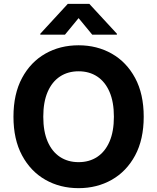

<svg xmlns="http://www.w3.org/2000/svg" viewBox="-20 -974 822 1004"><path d="M731.5 -363.6Q731.5 -244.7 686.6 -161.2Q641.7 -77.8 564.5 -33.9Q487.2 9.9 391 9.9Q294 9.9 217 -34.1Q139.9 -78.1 95.2 -161.6Q50.4 -245 50.4 -363.6Q50.4 -482.6 95.2 -566.1Q139.9 -649.5 217 -693.4Q294 -737.2 391 -737.2Q487.2 -737.2 564.5 -693.4Q641.7 -649.5 686.6 -566.1Q731.5 -482.6 731.5 -363.6ZM575.6 -363.6Q575.6 -440.7 552.7 -493.6Q529.8 -546.5 488.3 -573.9Q446.7 -601.2 391 -601.2Q335.2 -601.2 293.7 -573.9Q252.1 -546.5 229.2 -493.6Q206.3 -440.7 206.3 -363.6Q206.3 -286.6 229.2 -233.7Q252.1 -180.8 293.7 -153.4Q335.2 -126.1 391 -126.1Q446.7 -126.1 488.3 -153.4Q529.8 -180.8 552.7 -233.7Q575.6 -286.6 575.6 -363.6ZM462.4 -792.6 391 -879.3 319.6 -792.6H190.7V-797.6L334.5 -953.8H447.1L591.3 -797.6V-792.6Z"/></svg>

Font: InterMG
Style: Bold
Weight: 700
Designer: Rasmus Andersson
Foundry: rsms
Version: Version 3.019;December 26, 2023;FontCreator 15.0.0.2955 64-b